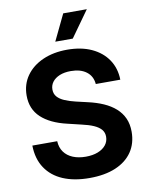

<svg xmlns="http://www.w3.org/2000/svg" viewBox="-101 -1020 857 1103"><g transform="rotate(-10 327.0 -468.0)"><path d="M331.5 10.7Q242.2 10.7 177.2 -16.8Q112.3 -44.4 76.4 -98.4Q40.5 -152.3 39.1 -230H184.1Q186 -192.4 204.8 -166.5Q223.6 -140.6 256.1 -127.2Q288.6 -113.8 331.1 -113.8Q371.6 -113.8 401.6 -125.5Q431.6 -137.2 448.5 -158.2Q465.3 -179.2 465.3 -207Q465.3 -231.4 450.9 -248.5Q436.5 -265.6 408.4 -278.1Q380.4 -290.5 338.4 -299.8L259.3 -318.8Q161.6 -341.3 109.1 -390.4Q56.6 -439.5 56.6 -518.1Q56.6 -584 91.8 -633.5Q127 -683.1 189 -710.4Q251 -737.8 331.1 -737.8Q413.1 -737.8 473.4 -710Q533.7 -682.1 567.4 -632.1Q601.1 -582 602.5 -515.1H459.5Q455.6 -561.5 421.4 -587.4Q387.2 -613.3 330.6 -613.3Q293 -613.3 265.6 -602.1Q238.3 -590.8 223.4 -571.5Q208.5 -552.2 208.5 -526.9Q208.5 -501.5 223.6 -484.4Q238.8 -467.3 265.9 -455.8Q293 -444.3 328.1 -436L395 -420.4Q445.3 -409.2 485.8 -391.4Q526.4 -373.5 555.2 -347.9Q584 -322.3 599.4 -288.1Q614.7 -253.9 614.7 -210Q614.7 -142.1 581.1 -92.5Q547.4 -43 483.9 -16.1Q420.4 10.7 331.5 10.7ZM272.5 -794.9 345.7 -947.3H483.4L374.5 -794.9Z"/></g></svg>

Font: Inter 20pt
Style: Bold
Weight: 700
Version: Version 4.001;git-66647c0bb